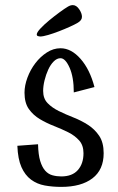

<svg xmlns="http://www.w3.org/2000/svg" viewBox="-20 -717 463 752"><path d="M48 0ZM149 -361Q149 -331 166.5 -313Q184 -295 210.5 -282Q237 -269 267.5 -257Q298 -245 324.5 -228Q351 -211 368.5 -185Q386 -159 386 -117Q386 -52 342 -18.5Q298 15 220 15Q186 15 155.5 9.5Q125 4 101.5 -13.5Q78 -31 64 -62.5Q50 -94 48 -146L129 -152Q130 -111 137.5 -86.5Q145 -62 157 -48.5Q169 -35 185.5 -30.5Q202 -26 220 -26Q263 -26 285 -51Q307 -76 307 -117Q307 -148 290 -167Q273 -186 247 -199Q221 -212 191.5 -223.5Q162 -235 136 -250.5Q110 -266 93 -290Q76 -314 76 -354Q76 -382 87.5 -413Q99 -444 118.5 -469.5Q138 -495 163.5 -511.5Q189 -528 217 -528Q259 -528 295.5 -486.5Q332 -445 350 -376L269 -355Q269 -415 252.5 -452Q236 -489 217 -489Q203 -489 190.5 -476.5Q178 -464 169 -444.5Q160 -425 154.5 -402.5Q149 -380 149 -361ZM137 -574Q134 -574 129 -575.5Q124 -577 124 -582Q124 -590 138.5 -605.5Q153 -621 173 -637.5Q193 -654 213.5 -669Q234 -684 246 -691Q256 -697 265 -697Q279 -697 290 -681Q301 -665 301 -651Q301 -637 283 -627Q273 -621 253 -612Q233 -603 211 -594.5Q189 -586 168.5 -580Q148 -574 137 -574Z"/></svg>

Font: Combo
Style: Regular
Weight: 400
Designer: Eduardo Rodriguez Tunni
Foundry: Eduardo Rodriguez Tunni
Version: Version 1.001